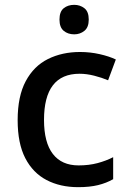

<svg xmlns="http://www.w3.org/2000/svg" viewBox="-20 -764 531 794"><path d="M303 10Q229 10 172.5 -19.5Q116 -49 84.5 -110Q53 -171 53 -267Q53 -366 86.5 -428.5Q120 -491 178.5 -520Q237 -549 311 -549Q353 -549 392.5 -540Q432 -531 459 -518L427 -432Q401 -443 369.5 -451Q338 -459 309 -459Q162 -459 162 -268Q162 -175 198.5 -127.5Q235 -80 305 -80Q348 -80 383.5 -89.5Q419 -99 448 -114V-23Q420 -7 385.5 1.5Q351 10 303 10ZM287 -744Q311 -744 329 -730Q347 -716 347 -683Q347 -651 329 -636.5Q311 -622 287 -622Q261 -622 243.5 -636.5Q226 -651 226 -683Q226 -716 243.5 -730Q261 -744 287 -744Z"/></svg>

Font: Noto Sans Khmer UI Medium
Style: Regular
Weight: 500
Designer: Danh Hong and the Monotype Design Team
Foundry: Monotype Imaging Inc.
Version: Version 2.002; ttfautohint (v1.8.4.7-5d5b)